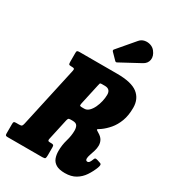

<svg xmlns="http://www.w3.org/2000/svg" viewBox="-290 -1168 1176 1313"><g transform="rotate(30 298.0 -512.0)"><path d="M614.5 -129.5Q599.5 -90.5 577 -57Q554.5 -23.5 520.2 -3Q486 17.5 435.5 17.5Q390.5 17.5 366 2.8Q341.5 -12 332.2 -36.8Q323 -61.5 323 -92Q323 -139 336 -183.2Q349 -227.5 349 -267Q349 -291 340 -305.2Q331 -319.5 303.5 -319.5H288Q274.5 -319.5 270.8 -314.8Q267 -310 264 -297.5L228 -133Q225.5 -122 228.8 -117.8Q232 -113.5 244 -113.5H253.5Q265.5 -113.5 270.2 -109.8Q275 -106 275 -93V-31.5Q275 -12.5 271.5 -6.2Q268 0 248.5 0H-25Q-36 0 -40 -3.2Q-44 -6.5 -44 -17.5V-93Q-44 -106 -40.5 -109.8Q-37 -113.5 -24.5 -113.5H-1Q16 -113.5 20.8 -118.2Q25.5 -123 29 -138L133.5 -613.5Q137 -628.5 133 -632.5Q129 -636.5 113.5 -636.5H109Q94 -636.5 91 -641.5Q88 -646.5 88 -661V-731.5Q88 -744 92.8 -747Q97.5 -750 110.5 -750H408Q520 -750 569.2 -711.8Q618.5 -673.5 618.5 -603.5Q618.5 -541.5 601.5 -497Q584.5 -452.5 558 -421.2Q531.5 -390 502 -369Q491.5 -361.5 484.8 -357.8Q478 -354 478 -350.5Q478 -347 495.5 -337Q522.5 -321.5 533 -302.5Q543.5 -283.5 543.5 -261Q543.5 -240 536.8 -218Q530 -196 523.2 -176.5Q516.5 -157 516.5 -145Q516.5 -127 530.5 -127Q540.5 -127 547 -136.8Q553.5 -146.5 559.5 -163Q563 -172.5 568 -173.8Q573 -175 585.5 -171.5L608 -164Q619 -161 619.2 -152Q619.5 -143 614.5 -129.5ZM314 -430.5H331.5Q351.5 -430.5 367.8 -446.2Q384 -462 395.8 -486.8Q407.5 -511.5 413.8 -539.5Q420 -567.5 420 -591.5Q420 -636.5 375 -636.5H350Q339 -636.5 337 -631.8Q335 -627 332.5 -614L297 -452.5Q293.5 -436 297.8 -433.2Q302 -430.5 314 -430.5ZM539 -1011Q564 -979 558.8 -947.8Q553.5 -916.5 522 -900L368 -817Q359 -811.5 351.5 -819.5L305.5 -866.5Q297.5 -875.5 306 -884L418 -1015.5Q433.5 -1034 456.8 -1038.8Q480 -1043.5 502.5 -1036.2Q525 -1029 539 -1011Z"/></g></svg>

Font: Besley* Condensed Heavy
Style: Italic
Weight: 800
Width: 3
Italic angle: -13°
Designer: Owen Earl
Foundry: indestructible type*
Version: Version 3.000; ttfautohint (v1.8.3)